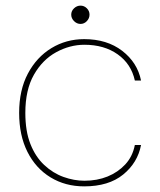

<svg xmlns="http://www.w3.org/2000/svg" viewBox="-20 -650 569 682"><path d="M279 12Q212 12 159.5 -20Q107 -52 77.5 -110.5Q48 -169 48 -249Q48 -330 79 -388.5Q110 -447 162.5 -479Q215 -511 279 -511Q360 -511 414 -469.5Q468 -428 481 -364H459Q446 -423 398 -457Q350 -491 280 -491Q228 -491 179.5 -464.5Q131 -438 100.5 -384.5Q70 -331 70 -249Q70 -184 88 -138.5Q106 -93 137 -64Q168 -35 205.5 -21.5Q243 -8 280 -8Q325 -8 362 -23Q399 -38 425 -66Q451 -94 459 -135H481Q469 -72 417.5 -30Q366 12 279 12ZM266 -565Q253 -565 243 -575Q233 -585 233 -598Q233 -611 243 -620.5Q253 -630 266 -630Q279 -630 288.5 -620.5Q298 -611 298 -598Q298 -585 288.5 -575Q279 -565 266 -565Z"/></svg>

Font: DM Sans 20pt Thin
Style: Regular
Weight: 250
Version: Version 4.004;gftools[0.9.30]